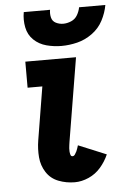

<svg xmlns="http://www.w3.org/2000/svg" viewBox="-54 -783 542 830"><g transform="rotate(-5 217.5 -368.0)"><path d="M237 8Q267 8 297.5 -5.5Q328 -19 350 -44.5Q372 -70 385 -100L264 -150Q262 -144 260 -137.5Q258 -131 255 -124.5Q252 -118 247.5 -111.5Q243 -105 237 -105Q230 -105 228 -112.5Q226 -120 225.5 -126.5Q225 -133 225.5 -140Q226 -147 227 -154Q228 -161 229 -168L289 -530H69V-417H133L95 -186Q89 -149 92 -113Q95 -77 114 -47.5Q133 -18 166.5 -5Q200 8 237 8ZM231 -584Q265 -584 299.5 -592.5Q334 -601 364.5 -623Q395 -645 412 -677.5Q429 -710 435 -744H321Q318 -727 308.5 -710.5Q299 -694 281.5 -686.5Q264 -679 247 -679Q230 -679 215 -686.5Q200 -694 196 -710.5Q192 -727 195 -744H81Q75 -711 81.5 -678Q88 -645 111 -623Q134 -601 166 -592.5Q198 -584 231 -584Z"/></g></svg>

Font: Iosevka Sparkle Extrabold
Style: Italic
Weight: 800
Italic angle: -9°
Designer: Belleve Invis
Foundry: Belleve Invis
Version: Version 4.5.0; ttfautohint (v1.8.3)